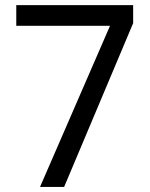

<svg xmlns="http://www.w3.org/2000/svg" viewBox="-20 -734 591 754"><path d="M137.2 0 412.1 -632.8H43.9V-713.9H502.9V-643.1L231.9 0Z"/></svg>

Font: Droid Sans
Style: Regular
Weight: 400
Foundry: Ascender Corporation
Version: Version 1.00 build 114